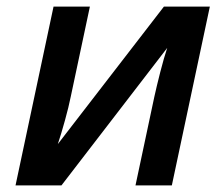

<svg xmlns="http://www.w3.org/2000/svg" viewBox="-20 -561 678 581"><path d="M27 0H166L486 -416Q476 -386 465 -343Q454 -300 447 -268L390 0H500L615 -541H476L155 -125Q165 -155 176.5 -196.5Q188 -238 194 -268L252 -541H142Z"/></svg>

Font: Noto Sans UI Medium
Style: Italic
Weight: 500
Italic angle: -12°
Designer: Monotype Design Team
Foundry: Monotype Imaging Inc.
Version: Version 1.901